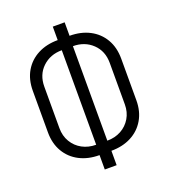

<svg xmlns="http://www.w3.org/2000/svg" viewBox="-143 -874 887 1004"><g transform="rotate(-20 300.0 -372.5)"><path d="M267 25V-55Q204 -55 156 -80Q108 -105 81 -151Q54 -197 54 -259V-490Q54 -553 81 -599Q108 -645 156 -670Q204 -695 267 -695V-770H333V-695Q396 -695 444 -670Q492 -645 519 -599Q546 -553 546 -490V-259Q546 -197 519 -151Q492 -105 444 -80Q396 -55 333 -55V25ZM269 -112V-638Q204 -638 161 -597Q118 -556 118 -490V-259Q118 -216 138 -182.5Q158 -149 192 -130.5Q226 -112 269 -112ZM331 -112Q374 -112 408 -130.5Q442 -149 462 -182.5Q482 -216 482 -259V-490Q482 -556 439 -597Q396 -638 331 -638Z"/></g></svg>

Font: JetBrains Mono NL ExtraLight
Style: Regular
Weight: 200
Designer: Philipp Nurullin, Konstantin Bulenkov
Foundry: JetBrains
Version: Version 2.304; ttfautohint (v1.8.4.7-5d5b)